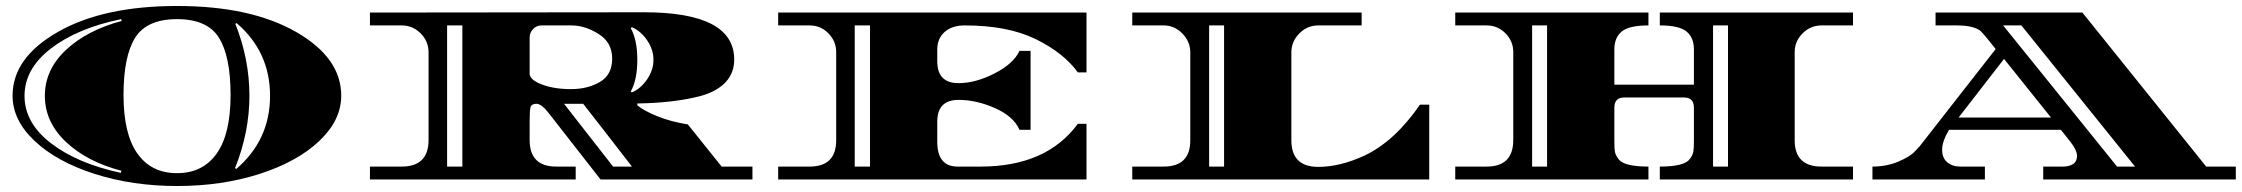

<svg xmlns="http://www.w3.org/2000/svg" viewBox="-20 -600 7496 642"><path d="M1121 -280Q1121 -198 1047.5 -128.5Q974 -59 848 -18.5Q722 22 572.5 22Q423 22 296.5 -18.5Q170 -59 96 -128.5Q22 -198 22 -280Q22 -407 174 -493.5Q326 -580 572 -580Q818 -580 969.5 -493.5Q1121 -407 1121 -280ZM712 -474Q673 -536 572 -536Q471 -536 432 -474Q393 -412 393 -282Q393 -152 439.5 -86.5Q486 -21 572 -21Q658 -21 704.5 -86.5Q751 -152 751 -282Q751 -412 712 -474ZM387 -530 385 -536Q239 -506 150.5 -438Q62 -370 62 -279.5Q62 -189 150.5 -121Q239 -53 384 -22L386 -29Q271 -59 200.5 -125.5Q130 -192 130 -279.5Q130 -367 200.5 -433Q271 -499 387 -530ZM767 -520Q814 -402 814 -280Q814 -158 766 -38L770 -35Q883 -132 883 -279.5Q883 -427 771 -523Z M2496 -43V0H1988L1817 -219Q1791 -253 1774 -253Q1757 -253 1754 -241.5Q1751 -230 1751 -195V-132Q1751 -43 1840 -43H1905V0H1217V-43H1323Q1413 -43 1413 -132V-425Q1413 -462 1386.5 -488.5Q1360 -515 1323 -515H1217V-558Q1987 -559 2133 -559Q2435 -559 2435 -401Q2435 -356 2406.5 -325.5Q2378 -295 2326 -280Q2238 -256 2111 -254V-248Q2132 -230 2177.5 -211.5Q2223 -193 2280 -184L2393 -43ZM1475 -43H1526V-515H1475ZM1751 -474V-354Q1751 -333 1792 -317.5Q1833 -302 1889 -302Q1945 -302 1986 -326Q2027 -350 2027 -404Q2027 -458 1981.5 -486.5Q1936 -515 1891 -515H1791Q1774 -515 1762.5 -503Q1751 -491 1751 -474ZM1866 -253 2030 -43H2093Q1985 -183 1930 -253ZM2093 -509 2089 -506Q2111 -467 2111 -400Q2111 -333 2089 -294L2093 -291Q2123 -304 2144 -335Q2165 -366 2165 -400Q2165 -434 2144 -465Q2123 -496 2093 -509Z M3206 -515Q3163 -515 3138.5 -493Q3114 -471 3114 -435V-395Q3114 -322 3185 -322Q3242 -322 3305.5 -354.5Q3369 -387 3389 -430H3426V-166H3389Q3369 -211 3307 -238.5Q3245 -266 3185 -266Q3114 -266 3114 -193V-126Q3114 -43 3182 -43H3259Q3479 -43 3584 -186H3613V0H2582V-43H2687Q2776 -43 2776 -131V-426Q2776 -462 2750 -488.5Q2724 -515 2687 -515H2582V-558H3613V-358H3584Q3536 -424 3442.5 -469.5Q3349 -515 3206 -515ZM2838 -43H2889V-515H2838Z M4298 -425V-131Q4298 -42 4388 -42Q4461 -42 4543 -80Q4644 -128 4728 -250H4759V0H3766V-43H3871Q3960 -43 3960 -131V-425Q3960 -461 3933.5 -488Q3907 -515 3871 -515H3766V-558H4533V-515H4388Q4351 -515 4324.5 -488Q4298 -461 4298 -425ZM4023 -43H4073V-515H4023Z M5981 -426V-131Q5981 -43 6071 -43H6176V0H5530V-43Q5612 -43 5630 -68Q5640 -81 5642 -92.5Q5644 -104 5644 -127V-240Q5644 -274 5611 -274H5411Q5378 -274 5378 -240V-127Q5378 -103 5380 -92Q5382 -81 5392 -68Q5410 -43 5492 -43V0H4846V-43H4951Q5040 -43 5040 -132V-426Q5040 -462 5014 -488.5Q4988 -515 4951 -515H4846V-558H5492V-515Q5427 -515 5402.5 -494.5Q5378 -474 5378 -435V-317H5644V-435Q5644 -474 5619.5 -494.5Q5595 -515 5530 -515V-558H6176V-515H6071Q6034 -515 6007.5 -488.5Q5981 -462 5981 -426ZM5153 -515H5103V-43H5153ZM5758 -515H5708V-43H5758Z M7456 -43V0H6812V-43H6878Q6899 -43 6912 -51.5Q6925 -60 6925 -79Q6925 -98 6902 -127L6871 -166H6497Q6474 -127 6474 -99.5Q6474 -72 6491 -57.5Q6508 -43 6535 -43H6617V0H6241V-43Q6289 -43 6328.5 -60Q6368 -77 6383 -94L6399 -111L6653 -436L6625 -471Q6611 -488 6603 -496Q6580 -515 6522 -515H6452V-558H6943L7357 -43ZM6678 -515 7059 -43H7119L6739 -515ZM6681 -403 6529 -207H6838Z"/></svg>

Font: Diplomata SC
Style: Regular
Weight: 400
Width: 7
Designer: Eduardo Rodriguez Tunni
Foundry: Eduardo Rodriguez Tunni
Version: Version 1.001